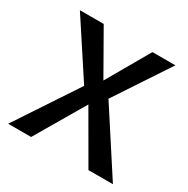

<svg xmlns="http://www.w3.org/2000/svg" viewBox="-127 -640 738 754"><g transform="rotate(30 242.5 -263.5)"><path d="M480 0H369L240 -223L109 0H5L189 -278L26 -527H134L244 -334L355 -527H459L297 -282Z"/></g></svg>

Font: Trujillo
Style: Regular
Weight: 400
Designer: Fira Sans original fonts by bBox Type GmbH, Carrois Corporate GbR, & Edenspiekermann AG / Changes by Cristiano Sobral
Foundry: Fira Sans original fonts by bBox Type GmbH, Carrois Corporate GbR, & Edenspiekermann AG / Changes by Cristiano Sobral
Version: Version 4.301;October 17, 2021;FontCreator 14.0.0.2814 64-bi